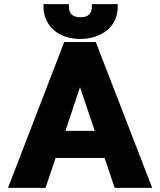

<svg xmlns="http://www.w3.org/2000/svg" viewBox="-20 -916 782 936"><path d="M19 0H202L251 -146H490L539 0H722L447 -711H293ZM192 -884C192 -861 196 -840 205 -821C230 -761 293 -726 373 -726C399 -726 424 -731 446 -738C505 -758 554 -805 554 -884V-896H428V-884C428 -850 411 -832 373 -832C335 -832 316 -848 316 -884V-896H192ZM299 -278 370 -491 442 -278Z"/></svg>

Font: Asimov Pro
Style: Ult
Weight: 900
Designer: Google
Version: Version 2.000980; 2014